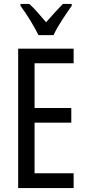

<svg xmlns="http://www.w3.org/2000/svg" viewBox="-20 -963 442 983"><path d="M357 0H73V-714H357V-639H157V-410H345V-335H157V-76H357ZM177 -783Q161 -816 136 -857Q111 -898 85 -933V-943H130Q149 -926 171.5 -900.5Q194 -875 216 -849Q242 -879 259.5 -898Q277 -917 302 -943H347V-933Q325 -902 297.5 -860Q270 -818 254 -783Z"/></svg>

Font: Noto Sans Khmer ExtraCondensed
Style: Regular
Weight: 400
Width: 2
Designer: Danh Hong and the Monotype Design Team
Foundry: Monotype Imaging Inc.
Version: Version 2.004; ttfautohint (v1.8.4.7-5d5b)